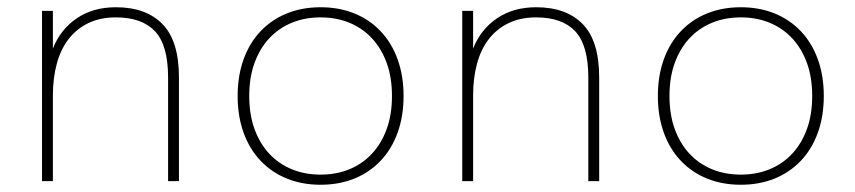

<svg xmlns="http://www.w3.org/2000/svg" viewBox="-20 -500 2360 530"><path d="M444 0V-286Q444 -375 408 -413.5Q372 -452 300 -452Q257 -452 224.5 -436.5Q192 -421 170 -393Q148 -365 137 -325Q126 -285 126 -237V0H96V-470H126V-366Q147 -419 192 -449.5Q237 -480 300 -480Q383 -480 428.5 -433.5Q474 -387 474 -286V0Z M865 10Q814 10 772 -7Q730 -24 699.5 -56Q669 -88 652.5 -133.5Q636 -179 636 -235Q636 -291 652.5 -336.5Q669 -382 699.5 -414Q730 -446 772 -463Q814 -480 865 -480Q916 -480 958 -463Q1000 -446 1030.5 -414Q1061 -382 1077.5 -336.5Q1094 -291 1094 -235Q1094 -179 1077.5 -133.5Q1061 -88 1030.5 -56Q1000 -24 958 -7Q916 10 865 10ZM865 -18Q909 -18 945 -33Q981 -48 1007 -76Q1033 -104 1047.5 -144Q1062 -184 1062 -235Q1062 -286 1047.5 -326Q1033 -366 1007 -394Q981 -422 945 -437Q909 -452 865 -452Q821 -452 785 -437Q749 -422 723 -394Q697 -366 682.5 -326Q668 -286 668 -235Q668 -184 682.5 -144Q697 -104 723 -76Q749 -48 785 -33Q821 -18 865 -18Z M1604 0V-286Q1604 -375 1568 -413.5Q1532 -452 1460 -452Q1417 -452 1384.5 -436.5Q1352 -421 1330 -393Q1308 -365 1297 -325Q1286 -285 1286 -237V0H1256V-470H1286V-366Q1307 -419 1352 -449.5Q1397 -480 1460 -480Q1543 -480 1588.5 -433.5Q1634 -387 1634 -286V0Z M2025 10Q1974 10 1932 -7Q1890 -24 1859.5 -56Q1829 -88 1812.5 -133.5Q1796 -179 1796 -235Q1796 -291 1812.5 -336.5Q1829 -382 1859.5 -414Q1890 -446 1932 -463Q1974 -480 2025 -480Q2076 -480 2118 -463Q2160 -446 2190.5 -414Q2221 -382 2237.5 -336.5Q2254 -291 2254 -235Q2254 -179 2237.5 -133.5Q2221 -88 2190.5 -56Q2160 -24 2118 -7Q2076 10 2025 10ZM2025 -18Q2069 -18 2105 -33Q2141 -48 2167 -76Q2193 -104 2207.5 -144Q2222 -184 2222 -235Q2222 -286 2207.5 -326Q2193 -366 2167 -394Q2141 -422 2105 -437Q2069 -452 2025 -452Q1981 -452 1945 -437Q1909 -422 1883 -394Q1857 -366 1842.5 -326Q1828 -286 1828 -235Q1828 -184 1842.5 -144Q1857 -104 1883 -76Q1909 -48 1945 -33Q1981 -18 2025 -18Z"/></svg>

Font: Celebes Thin
Style: Regular
Weight: 250
Designer: Anugrah Pasau
Foundry: Lafontype
Version: Version 1.000; ttfautohint (v1.8.4)